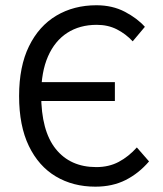

<svg xmlns="http://www.w3.org/2000/svg" viewBox="-20 -688 611 720"><path d="M337.6 12Q253.8 12 189.3 -26.4Q124.8 -64.8 88.2 -140.6Q51.6 -216.3 51.6 -327.6Q51.6 -438.9 88.8 -514.7Q125.9 -590.5 191.4 -629.4Q256.9 -668.3 341.6 -668.3Q401.5 -668.3 448.3 -643.8Q495 -619.2 523.3 -587.4L477.6 -533Q451.7 -560.9 418.3 -577.9Q384.9 -594.9 343 -594.9Q278.9 -594.9 232.1 -564.7Q185.4 -534.5 159.9 -476.3Q134.4 -418 134.4 -333.6Q134.4 -197.6 189 -129.5Q243.6 -61.4 341 -61.4Q388.5 -61.4 425.3 -81Q462.1 -100.5 493.2 -135.1L538.9 -82.7Q500.5 -37.9 451.1 -12.9Q401.8 12 337.6 12ZM92.2 -309.3V-380H410.8V-309.3Z"/></svg>

Font: Source Sans 3 VF
Style: Regular
Weight: 200
Designer: Paul D. Hunt
Foundry: Adobe
Version: Version 3.046;hotconv 1.0.118;makeotfexe 2.5.65603